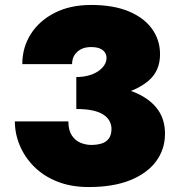

<svg xmlns="http://www.w3.org/2000/svg" viewBox="-20 -735 706 775"><path d="M288 -335Q381 -335 457.5 -352.5Q534 -370 580 -409.5Q626 -449 626 -516Q626 -573 594 -618Q562 -663 500 -689Q438 -715 348 -715Q263 -715 200.5 -683Q138 -651 104 -597Q70 -543 70 -476H271Q271 -507 292 -526Q313 -545 347 -545Q369 -545 382.5 -539.5Q396 -534 403 -524Q410 -514 410 -501Q410 -486 401 -472Q392 -458 375.5 -447Q359 -436 336.5 -430Q314 -424 288 -424ZM338 20Q438 20 506.5 -8Q575 -36 610.5 -84.5Q646 -133 646 -195Q646 -249 620.5 -287.5Q595 -326 547.5 -351Q500 -376 434.5 -387.5Q369 -399 288 -399V-295Q329 -295 356.5 -288.5Q384 -282 400 -270.5Q416 -259 423 -244.5Q430 -230 430 -215Q430 -190 419 -175.5Q408 -161 389.5 -155.5Q371 -150 348 -150Q326 -150 304.5 -159Q283 -168 269.5 -189Q256 -210 256 -245H40Q40 -195 60 -147.5Q80 -100 118 -62Q156 -24 211.5 -2Q267 20 338 20Z"/></svg>

Font: Jost Black
Style: Regular
Weight: 900
Version: Version 3.710